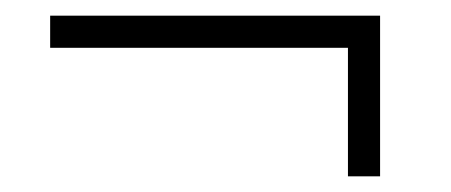

<svg xmlns="http://www.w3.org/2000/svg" viewBox="-20 -450 576 245"><path d="M424 -389H44V-430H465V-225H424Z"/></svg>

Font: Ibarra Real Nova
Style: Regular
Weight: 400
Designer: Jose Maria Ribagorda & Octavio Pardo
Foundry: Jose Maria Ribagorda
Version: Version 1.014